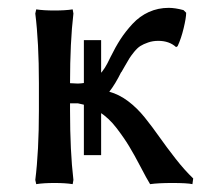

<svg xmlns="http://www.w3.org/2000/svg" viewBox="-20 -464 523 494"><path d="M240.2 -64.9H195.8V-360.8H240.2ZM80.1 -180.2V-250Q80.1 -355.5 70.8 -429.2L73.2 -439.9Q91.8 -437 120.1 -437Q148.4 -437 167 -439.9L168.9 -429.2Q160.2 -356 160.2 -250L180.2 -249Q198.7 -249.5 211.9 -254.6Q225.1 -259.8 234.9 -270.5Q244.6 -281.2 250.2 -290.3Q255.9 -299.3 264.2 -316.9Q276.9 -342.8 289.8 -362.8Q302.7 -382.8 321 -402.6Q339.4 -422.4 363 -433.1Q386.7 -443.8 414.1 -443.8Q430.7 -443.8 452.1 -438L459 -431.2Q459 -418.5 452.6 -391.8Q446.3 -365.2 437 -345.2L433.1 -342.8Q415.5 -358.9 387.2 -358.9Q373 -358.9 361.1 -354.7Q349.1 -350.6 341.3 -345.7Q333.5 -340.8 325.2 -330.6Q316.9 -320.3 313 -314Q309.1 -307.6 301.8 -294.9Q294.4 -282.2 292 -277.8V-278.8Q276.4 -247.1 261.2 -228Q286.1 -221.2 309.3 -203.9Q332.5 -186.5 352.3 -161.9Q372.1 -137.2 390.1 -111.6Q408.2 -85.9 431.6 -55.9Q455.1 -25.9 477.1 -4.9L475.1 9.8Q461.9 6.8 422.9 6.8Q387.7 6.8 366.2 9.8Q357.4 -4.4 341.6 -34.9Q325.7 -65.4 312.3 -87.6Q298.8 -109.9 279.5 -135Q260.3 -160.2 235.1 -176.5Q210 -192.9 180.2 -198.2H160.2V-180.2Q160.2 -74.2 168.9 -1L167 9.8Q148.4 6.8 120.1 6.8Q91.8 6.8 73.2 9.8L70.8 -1Q80.1 -74.7 80.1 -180.2Z"/></svg>

Font: Linear Smooth Low Contrast
Style: Regular
Weight: 500
Designer: Philipp H. Poll, Flanker
Foundry: Philipp H. Poll, reworked by Flanker
Version: Version 1.010 | FøM Fix